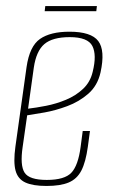

<svg xmlns="http://www.w3.org/2000/svg" viewBox="-20 -607 376 636"><path d="M134 9Q89 9 64 -2.5Q39 -14 31.5 -42Q24 -70 31 -121L68 -385Q78 -454 112.5 -478Q147 -502 210 -502Q282 -502 305.5 -471Q329 -440 313 -367Q303 -323 272.5 -296.5Q242 -270 203 -255.5Q164 -241 127.5 -234.5Q91 -228 70 -225L55 -120Q46 -59 61.5 -35Q77 -11 135 -11Q194 -11 216.5 -35Q239 -59 247 -120L254 -173H278L271 -121Q264 -70 249.5 -42Q235 -14 207.5 -2.5Q180 9 134 9ZM73 -247Q99 -250 132.5 -256.5Q166 -263 198.5 -276.5Q231 -290 255 -312.5Q279 -335 287 -369Q301 -425 286 -454.5Q271 -484 211 -484Q154 -484 127 -461Q100 -438 92 -383ZM128 -570 130 -587H301L299 -570Z"/></svg>

Font: Alumni Sans Thin Thin
Style: Italic
Weight: 250
Italic angle: -8°
Version: Version 1.016